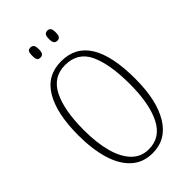

<svg xmlns="http://www.w3.org/2000/svg" viewBox="-271 -990 1087 1087"><g transform="rotate(-45 272.0 -446.5)"><path d="M271 10Q195 10 144.5 -36Q94 -82 69 -165Q44 -248 44 -359Q44 -534 101 -629.5Q158 -725 272 -725Q499 -725 499 -358Q499 -185 439.5 -87.5Q380 10 271 10ZM271 -21Q365 -21 410.5 -111Q456 -201 456 -358Q456 -517 415 -605.5Q374 -694 272 -694Q176 -694 131.5 -605.5Q87 -517 87 -358Q87 -256 107.5 -180.5Q128 -105 169 -63Q210 -21 271 -21ZM339 -822Q326 -822 319 -830.5Q312 -839 312 -862Q312 -886 319 -894.5Q326 -903 339 -903Q352 -903 359 -894.5Q366 -886 366 -862Q366 -839 359 -830.5Q352 -822 339 -822ZM204 -822Q190 -822 184 -830.5Q178 -839 178 -862Q178 -886 184 -894.5Q190 -903 204 -903Q217 -903 224 -894.5Q231 -886 231 -862Q231 -839 224 -830.5Q217 -822 204 -822Z"/></g></svg>

Font: Noto Serif Hebrew ExtraCondensed ExtraLight
Style: Regular
Weight: 200
Width: 2
Designer: Monotype Design Team
Foundry: Monotype Imaging Inc.
Version: Version 2.004; ttfautohint (v1.8.4.7-5d5b)